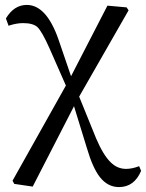

<svg xmlns="http://www.w3.org/2000/svg" viewBox="-20 -552 594 781"><path d="M464 209Q418 209 386 168Q357 131 333 49L281 -120L113 207L38 196L31 183L248 -204L182 -354Q151 -424 132 -442Q114 -458 74 -458Q49 -458 20 -449Q17 -448 15 -447L4 -477Q37 -532 89 -532Q168 -532 217 -394L269 -242L417 -529L495 -522L503 -510L302 -159L371 11Q400 79 430 108Q457 135 493 135Q517 135 546 124L554 143Q526 209 464 209Z"/></svg>

Font: GenRyuMin TW M
Style: Regular
Weight: 500
Version: Version 1.501;PS 1;hotconv 16.6.51;makeotf.lib2.5.65220